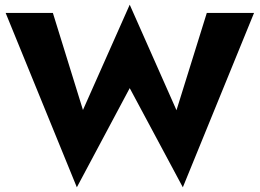

<svg xmlns="http://www.w3.org/2000/svg" viewBox="-20 -755 1105 817"><path d="M731 -286 860 -700H1061L758 42L532 -380L307 42L4 -700H205L333 -287L532 -735Z"/></svg>

Font: renner_700bold
Style: Bold
Weight: 700
Version: Version 003.000 ; ttfautohint (v0.97) -l 8 -r 50 -G 200 -x 1